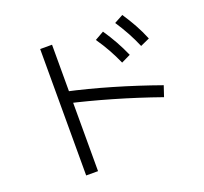

<svg xmlns="http://www.w3.org/2000/svg" viewBox="-146 -982 1291 1218"><g transform="rotate(-20 500.0 -373.0)"><path d="M693.6 -528Q671 -579 645.3 -625.1Q619.6 -671.3 586 -720L646.4 -754.3Q679.7 -705.3 706 -658.2Q732.4 -611 755.7 -558ZM843 -586Q821 -637.6 795.6 -684.1Q770.3 -730.6 738 -779.3L797.7 -811.7Q830.4 -762.7 856.7 -715.2Q883 -667.7 905 -614ZM868.3 -231Q713.3 -285.6 558.8 -330.3Q404.3 -375 267 -406L286.3 -479.4Q429 -448.4 586 -402.4Q743 -356.4 892.4 -303ZM234.3 66.7V-786.7H314.4V66.7Z"/></g></svg>

Font: M PLUS 2 Thin
Style: Regular
Weight: 100
Designer: Coji Morishita
Foundry: UNDERFOREST DESIGN
Version: Version 1.001